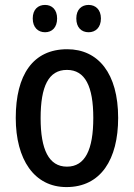

<svg xmlns="http://www.w3.org/2000/svg" viewBox="-20 -750 544 780"><path d="M113 -675C113 -638 135 -619 163 -619C191 -619 212 -638 212 -675C212 -711 191 -730 163 -730C135 -730 113 -712 113 -675ZM290 -675C290 -638 311 -619 340 -619C368 -619 390 -638 390 -675C390 -711 368 -730 340 -730C312 -730 290 -712 290 -675ZM460 -271C460 -452 379 -550 253 -550C114 -550 44 -446 44 -271C44 -102 119 10 250 10C390 10 460 -103 460 -271ZM145 -270C145 -399 177 -466 252 -466C326 -466 359 -399 359 -271C359 -142 326 -73 252 -73C178 -73 145 -143 145 -270Z"/></svg>

Font: Noto Sans Devanagari Condensed Medium
Style: Regular
Weight: 500
Width: 3
Designer: Jelle Bosma - Monotype Design Team
Foundry: Monotype Imaging Inc.
Version: Version 2.004